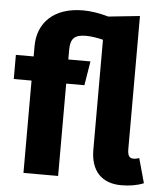

<svg xmlns="http://www.w3.org/2000/svg" viewBox="-54 -807 742 872"><g transform="rotate(5 316.5 -371.0)"><path d="M602 -113C594 -110 585 -108 576 -108C557 -108 549 -120 549 -149V-756L406 -741C364 -753 325 -759 290 -759C157 -759 84 -685 84 -578V-531H3V-421H84V0H242V-421H325L343 -531H242V-574C242 -626 260 -645 313 -645C336 -645 362 -641 391 -634V-133C391 -36 442 17 531 17C570 17 604 11 633 -1Z"/></g></svg>

Font: Fira Sans
Style: Bold
Weight: 700
Designer: Carrois Corporate & Edenspiekermann AG
Foundry: Carrois Corporate GbR & Edenspiekermann AG
Version: Version 4.203